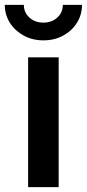

<svg xmlns="http://www.w3.org/2000/svg" viewBox="-53 -772 358 792"><path d="M63 0V-535.6H189V0ZM126 -605.5Q81.1 -605.5 45.2 -625Q9.3 -644.5 -12 -677.7Q-33.2 -710.9 -33.2 -752H45.4Q45.4 -720.2 68.4 -699.5Q91.3 -678.7 126 -678.7Q160.6 -678.7 183.3 -699.5Q206.1 -720.2 206.1 -752H285.2Q285.2 -710.9 264.2 -677.7Q243.2 -644.5 207.3 -625Q171.4 -605.5 126 -605.5Z"/></svg>

Font: Inter 20pt SemiBold
Style: Regular
Weight: 600
Version: Version 4.001;git-66647c0bb